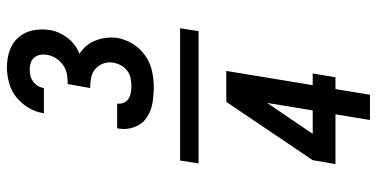

<svg xmlns="http://www.w3.org/2000/svg" viewBox="-280 -612 1061 540"><g transform="rotate(-90 250.0 -342.5)"><path d="M275 -440Q251 -440 228.5 -444Q206 -448 188 -460.5Q170 -473 162 -494.5Q154 -516 158 -539L159 -543H229L228 -542Q227 -532 231 -523.5Q235 -515 242.5 -510.5Q250 -506 260 -504.5Q270 -503 280 -503Q290 -503 301 -505.5Q312 -508 321 -515Q330 -522 335.5 -532Q341 -542 343 -553Q346 -568 341 -581.5Q336 -595 326 -604Q316 -613 301.5 -616Q287 -619 272 -619L283 -682Q296 -682 309.5 -684Q323 -686 335 -694Q347 -702 355 -714Q363 -726 365 -739Q367 -749 365.5 -758.5Q364 -768 358 -775.5Q352 -783 343 -786Q334 -789 324 -789Q316 -789 307 -787Q298 -785 290.5 -779.5Q283 -774 278 -766Q273 -758 272 -749H201Q204 -771 216 -791.5Q228 -812 246 -826.5Q264 -841 286.5 -847Q309 -853 330 -853Q355 -853 377 -845.5Q399 -838 414 -821Q429 -804 434 -780.5Q439 -757 435 -732Q433 -719 427 -706Q421 -693 412.5 -682Q404 -671 392.5 -662.5Q381 -654 368 -649Q381 -641 390.5 -629.5Q400 -618 405.5 -604Q411 -590 413 -574.5Q415 -559 413 -543Q409 -520 396 -499Q383 -478 363 -464Q343 -450 320 -445Q297 -440 275 -440ZM432 -314H60L68 -366H440ZM182 168 198 71H58L69 7L233 -236H320L280 7H313L302 71H269L253 168ZM209 7 230 -121 143 7Z"/></g></svg>

Font: Iosevka Custom
Style: Italic
Weight: 400
Italic angle: -9°
Monospace: yes
Designer: Belleve Invis
Foundry: Belleve Invis
Version: Version 30.3.3; ttfautohint (v1.8.3)